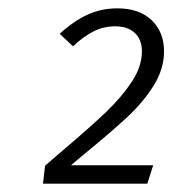

<svg xmlns="http://www.w3.org/2000/svg" viewBox="-20 -763 437 460"><path d="M373 -640Q373 -598 348.5 -558.5Q324 -519 285.5 -483Q247 -447 176 -389L150 -367H347L333 -323H83L88 -366L125 -398Q196 -458 234 -494.5Q272 -531 296 -567.5Q320 -604 320 -640Q320 -668 303 -684Q286 -700 256 -700Q228 -700 203.5 -687.5Q179 -675 155 -652L123 -682Q157 -713 190 -728Q223 -743 261 -743Q314 -743 343.5 -714.5Q373 -686 373 -640Z"/></svg>

Font: FiraGO Light
Style: Italic
Weight: 300
Italic angle: -8°
Designer: bBox Type GmbH
Foundry: bBox Type GmbH
Version: Version 1.001